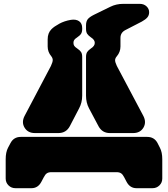

<svg xmlns="http://www.w3.org/2000/svg" viewBox="-20 -987 881 1007"><path d="M431.2 -484.9V-688Q431.2 -704.6 437 -713.9Q442.9 -723.1 457 -732.9Q477.1 -745.6 477.1 -762.2Q477.1 -778.3 457 -791Q442.9 -800.8 437 -810.1Q431.2 -819.3 431.2 -835.9V-854Q431.2 -875 440.4 -886.5Q449.7 -897.9 472.2 -909.2L558.1 -951.2Q588.9 -966.8 627 -966.8H712.9Q734.4 -966.8 748.3 -953.9Q762.2 -940.9 762.2 -922.9Q762.2 -906.7 752.9 -895.8Q743.7 -884.8 724.1 -874L637.2 -829.1Q611.8 -815.9 611.8 -788.1V-743.2Q611.8 -714.4 592.8 -691.9Q584.5 -682.6 583.7 -672.4Q583 -662.1 592.8 -641.1L731.9 -378.9Q749 -345.7 732.2 -317.4Q715.3 -289.1 678.2 -289.1H556.2Q516.6 -289.1 497.1 -324.2L446.8 -418.9Q431.2 -448.2 431.2 -484.9ZM108.9 -378.9 247.1 -641.1Q256.8 -662.1 256.6 -672.4Q256.3 -682.6 249 -691.9Q230 -714.4 230 -743.2V-780.8Q230 -814 250 -834Q264.2 -848.1 290.8 -862.5Q317.4 -877 351.1 -882.8Q377.9 -887.2 394.5 -876Q411.1 -864.7 411.1 -839.8V-835.9Q411.1 -819.3 405.3 -810.1Q399.4 -800.8 384.8 -791Q373.5 -783.7 369.4 -777.6Q365.2 -771.5 365.2 -762.2Q365.2 -752.9 369.4 -746.6Q373.5 -740.2 384.8 -732.9Q399.4 -723.1 405.3 -713.9Q411.1 -704.6 411.1 -688V-484.9Q411.1 -449.2 395 -418.9L346.2 -325.2Q327.1 -289.1 286.1 -289.1H163.1Q126 -289.1 108.9 -317.4Q91.8 -345.7 108.9 -378.9ZM88.9 -269H752Q789.1 -269 806.2 -236.8L818.8 -211.9Q831.1 -188.5 831.1 -151.9V-50.8Q831.1 -29.3 816.2 -14.6Q801.3 0 779.8 0H695.8Q661.6 0 644 -33.2L630.9 -58.1Q624 -71.8 615.2 -77.9Q606.4 -84 590.8 -84H250Q234.4 -84 225.6 -77.9Q216.8 -71.8 210 -58.1L196.8 -33.2Q179.2 0 145 0H61Q39.6 0 24.7 -14.6Q9.8 -29.3 9.8 -50.8V-151.9Q9.8 -188.5 22 -211.9L35.2 -236.8Q52.2 -269 88.9 -269Z"/></svg>

Font: Nastup Soft
Style: Regular
Weight: 400
Designer: Maksym Kobuzan
Foundry: Zakznak
Version: Version 1.020;hotconv 1.0.109;makeotfexe 2.5.65596